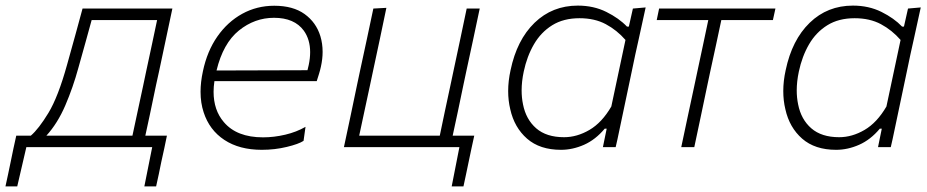

<svg xmlns="http://www.w3.org/2000/svg" viewBox="-92 -525 3306 685"><path d="M-72.5 140Q-67.5 118 -63 96Q-58.5 74 -53.5 50.5Q-48.5 27.5 -44 4.5Q-39 -18.5 -34 -41H18Q46 -65 80.8 -122.2Q115.5 -179.5 147 -293Q165 -358.5 178 -404.5Q190.5 -450 202.5 -494.5H523Q511 -438.5 500 -386Q489 -333.5 475.5 -270.5L464.5 -220.5Q452 -160 442.5 -115.2Q433 -70.5 426.5 -41H503.5Q499 -18.5 494 4.8Q489 28 483.5 52.5Q479 75 474.5 96.5Q470 118 465 140H423L451 0H2L-30.5 140ZM187.5 -282.5Q168.5 -213 141 -149Q113.5 -85 73.5 -41H380.5Q390 -85 399 -127.5Q408 -169.5 419 -220.5L429.5 -270.5Q440.5 -322.5 450 -366Q459 -409 468.5 -453.5H235Q224.5 -415 213.5 -375.5Q202.5 -336 187.5 -282.5Z M842 9.5Q762 9.5 708.5 -25.8Q655 -61 634.5 -124.5Q623.5 -158 623.5 -197.5Q623.5 -232 632 -271Q647 -342.5 683.5 -394.8Q720 -447 772.2 -475.8Q824.5 -504.5 886.5 -504.5Q953.5 -504.5 994.8 -474.8Q1036 -445 1051 -396Q1059 -369.5 1059 -340Q1059 -315 1053 -287.5Q1050.5 -275.5 1046 -261Q1041.5 -246.5 1038 -235.5H673Q670 -215.5 670 -197.5Q670 -132 706.5 -89.5Q752.5 -35 846.5 -35Q885.5 -35 925.8 -44.5Q966 -54 998 -72.5L991 -22.5Q973.5 -11 931 -0.8Q888.5 9.5 842 9.5ZM885.5 -461.5Q816.5 -461.5 760.2 -416Q704 -370.5 680.5 -273.5L1005 -274.5Q1007.5 -284.5 1009.5 -293.5Q1014.5 -317.5 1014.5 -339Q1014.5 -384 992 -415.5Q958.5 -461.5 885.5 -461.5Z M1519.5 140 1547 0H1135Q1147 -56 1158 -108Q1169 -160 1181.5 -220.5L1192 -270Q1205.5 -333 1217 -386Q1228 -439 1240 -494.5L1286.5 -497Q1275 -440.5 1263.5 -387Q1252 -333.5 1238.5 -270L1228 -220.5Q1217 -169.5 1208 -127.5Q1199 -85 1189.5 -41H1477Q1486 -85 1495 -127.2Q1504 -169.5 1515 -220.5L1525.5 -270Q1539 -333 1550.2 -386Q1561.5 -439 1573 -494.5H1619.5Q1607.5 -439 1596.5 -386Q1585 -333 1571.5 -270L1561 -220.5Q1550.5 -169 1541.5 -127Q1532.5 -85 1523 -41H1600Q1595 -18.5 1590 5Q1585 28.5 1580 52.5Q1575.5 75 1570.8 96.5Q1566 118 1561.5 140Z M2059 0Q2061.5 -13.5 2064.5 -27L2072.5 -66H2065.5Q2032.5 -26.5 1991.8 -8.5Q1951 9.5 1909.5 9.5Q1834 9.5 1788.5 -30.2Q1743 -70 1728.5 -135Q1721 -166 1721 -200Q1721 -236 1729.5 -274.5Q1752 -382.5 1815.2 -443.8Q1878.5 -505 1969.5 -505Q2026 -505 2071.2 -482.5Q2116.5 -460 2145 -430H2151.5L2166 -494.5L2211.5 -498.5Q2199 -440.5 2187 -386.5Q2174.5 -332 2162 -270.5L2111 -28.5Q2108 -14 2104.5 0ZM1920.5 -35.5Q1966.5 -35.5 2011 -61.5Q2055.5 -87.5 2089 -145L2139.5 -382.5Q2109 -417.5 2069.2 -438.8Q2029.5 -460 1975.5 -460Q1918.5 -460 1878.2 -435Q1838 -410 1813 -367Q1788 -324 1776.5 -269.5Q1769 -234 1769 -202.5Q1769 -176.5 1774 -152.5Q1784.5 -99 1821 -67.2Q1857.5 -35.5 1920.5 -35.5Z M2338.5 0Q2351.5 -61.5 2361.5 -108.5Q2372.5 -160 2385.5 -220.5L2396 -270Q2407.5 -322.5 2416.5 -366Q2425.5 -409 2435 -453.5H2251L2259.5 -494.5H2674.5L2665.5 -453.5H2481.5Q2472 -409 2462.8 -365.8Q2453.5 -322.5 2442 -270L2431.5 -220.5Q2419 -160 2408 -108.5Q2396.5 -56.5 2385 0Z M3040.5 0Q3043 -13.5 3046 -27L3054 -66H3047Q3014 -26.5 2973.2 -8.5Q2932.5 9.5 2891 9.5Q2815.5 9.5 2770 -30.2Q2724.5 -70 2710 -135Q2702.5 -166 2702.5 -200Q2702.5 -236 2711 -274.5Q2733.5 -382.5 2796.8 -443.8Q2860 -505 2951 -505Q3007.5 -505 3052.8 -482.5Q3098 -460 3126.5 -430H3133L3147.5 -494.5L3193 -498.5Q3180.5 -440.5 3168.5 -386.5Q3156 -332 3143.5 -270.5L3092.5 -28.5Q3089.5 -14 3086 0ZM2902 -35.5Q2948 -35.5 2992.5 -61.5Q3037 -87.5 3070.5 -145L3121 -382.5Q3090.5 -417.5 3050.8 -438.8Q3011 -460 2957 -460Q2900 -460 2859.8 -435Q2819.5 -410 2794.5 -367Q2769.5 -324 2758 -269.5Q2750.5 -234 2750.5 -202.5Q2750.5 -176.5 2755.5 -152.5Q2766 -99 2802.5 -67.2Q2839 -35.5 2902 -35.5Z"/></svg>

Font: Heraclito ExtraLight
Style: Italic
Weight: 200
Italic angle: -12°
Designer: Kostas Bartsokas (font) & Cristiano Sobral (main changes)
Foundry: Kostas Bartsokas (font) & Cristiano Sobral (main changes)
Version: Version 1.00;July 8, 2020;FontCreator 13.0.0.2655 64-bit